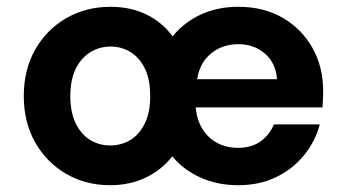

<svg xmlns="http://www.w3.org/2000/svg" viewBox="-20 -533 1015 565"><path d="M304 12Q232 12 174.5 -21.5Q117 -55 83.5 -114Q50 -173 50 -250Q50 -328 83.5 -387Q117 -446 175 -479.5Q233 -513 305 -513Q364 -513 410.5 -490.5Q457 -468 488 -426Q521 -467 570.5 -490Q620 -513 681 -513Q756 -513 812 -480.5Q868 -448 899.5 -392Q931 -336 931 -265Q931 -255 930.5 -243Q930 -231 929 -217H556Q559 -181 575.5 -154Q592 -127 619 -112.5Q646 -98 680 -98Q721 -98 747.5 -117.5Q774 -137 786 -167H921Q908 -117 874.5 -76Q841 -35 792 -11.5Q743 12 681 12Q620 12 570 -10.5Q520 -33 487 -73Q456 -33 409 -10.5Q362 12 304 12ZM304 -105Q337 -105 363.5 -121Q390 -137 406 -169.5Q422 -202 422 -250Q422 -299 406.5 -331Q391 -363 364.5 -379.5Q338 -396 305 -396Q273 -396 246 -379.5Q219 -363 203 -331Q187 -299 187 -250Q187 -202 203 -169.5Q219 -137 245.5 -121Q272 -105 304 -105ZM560 -300H795Q792 -347 760 -375Q728 -403 681 -403Q651 -403 626 -391.5Q601 -380 583.5 -357.5Q566 -335 560 -300Z"/></svg>

Font: DM Sans 18pt
Style: Bold
Weight: 700
Designer: Colophon Foundry, Jonny Pinhorn
Foundry: Colophon Foundry
Version: Version 4.004;gftools[0.9.30]